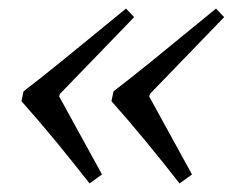

<svg xmlns="http://www.w3.org/2000/svg" viewBox="-20 -462 557 448"><path d="M218 -55 189 -34Q149 -85 110 -132.5Q71 -180 30 -226L35 -249Q78 -282 118 -314.5Q158 -347 197 -379Q236 -411 274 -442L293 -422L120 -243L118 -237ZM428 -55 399 -34Q359 -85 320 -132.5Q281 -180 240 -226L245 -249Q288 -282 328 -314.5Q368 -347 407 -379Q446 -411 484 -442L503 -422L330 -243L328 -237Z"/></svg>

Font: STIX Two Text
Style: Italic
Weight: 400
Italic angle: -12°
Designer: Ross Mills, John Hudson & Paul Hanslow, Tiro Typeworks Ltd; with prior portions MicroPress Inc. and Coen Hoffman, Elsevi
Foundry: Tiro Typeworks Ltd
Version: Version 2.13 b171